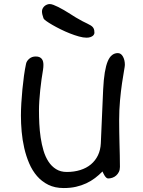

<svg xmlns="http://www.w3.org/2000/svg" viewBox="-20 -932 722 967"><path d="M415.5 -742.2Q399.4 -742.2 377.4 -748.3Q355.5 -754.4 332 -763.7Q308.6 -772.9 285.4 -784.4Q262.2 -795.9 243.7 -806.6Q225.1 -817.4 212.9 -826.2Q200.7 -835 199.2 -839.4Q191.4 -860.8 191.4 -874.5Q191.4 -882.8 195.1 -889.6Q198.7 -896.5 204.3 -901.4Q210 -906.2 216.8 -908.9Q223.6 -911.6 230.5 -911.6Q237.8 -911.6 249 -907.5Q260.3 -903.3 273.4 -896.7Q286.6 -890.1 300.3 -882.1Q314 -874 326.2 -866.5Q338.4 -858.9 347.9 -852.8Q357.4 -846.7 362.3 -843.8Q380.9 -832.5 395 -825.4Q409.2 -818.4 419.7 -813.2Q430.2 -808.1 437.3 -803.7Q444.3 -799.3 448.7 -793.5Q453.6 -786.6 454.6 -779.3Q455.6 -772 455.6 -766.6Q455.6 -763.7 453.6 -759.3Q451.7 -754.9 447 -751.2Q442.4 -747.6 434.6 -744.9Q426.8 -742.2 415.5 -742.2ZM300.8 15.1Q256.8 15.1 223.6 -1.2Q190.4 -17.6 166.5 -45.2Q142.6 -72.8 127 -109.4Q111.3 -146 102.1 -186.5Q92.8 -227.1 89.1 -269Q85.4 -311 85.4 -349.6Q85.4 -377.9 87.4 -412.4Q89.4 -446.8 92.8 -481.9Q96.2 -517.1 100.8 -550.8Q105.5 -584.5 111.3 -611.3Q114.3 -625 127.4 -636.2Q140.6 -647.5 160.2 -647.5Q171.9 -647.5 179.2 -644Q186.5 -640.6 190.9 -634.8Q195.3 -628.9 197 -621.3Q198.7 -613.8 198.7 -605Q198.7 -599.6 198.2 -593.3Q197.8 -586.9 196.8 -581.1Q192.9 -559.1 189.2 -532.5Q185.5 -505.9 182.6 -478.3Q179.7 -450.7 178 -424.1Q176.3 -397.5 176.3 -375.5Q176.3 -343.8 178 -308.6Q179.7 -273.4 184.8 -239Q189.9 -204.6 199.2 -173.3Q208.5 -142.1 224.1 -118.2Q239.7 -94.2 262.5 -80.1Q285.2 -65.9 316.4 -65.9Q353.5 -65.9 384.5 -75.7Q415.5 -85.4 438 -104.2Q460.4 -123 473.4 -149.9Q486.3 -176.8 487.8 -210.9L499.5 -480.5Q502 -531.7 507.8 -567.1Q513.7 -602.5 522.9 -624Q532.2 -645.5 544.9 -655Q557.6 -664.6 573.2 -664.6Q589.4 -664.6 599.1 -647.2Q608.9 -629.9 608.9 -605Q608.9 -599.1 604.5 -574.7Q600.1 -550.3 594.5 -512.5Q588.9 -474.6 584.5 -426.5Q580.1 -378.4 580.1 -325.7Q580.1 -298.8 580.6 -269.5Q581.1 -240.2 581.8 -210.2Q582.5 -180.2 583.3 -149.9Q584 -119.6 584 -91.3Q584 -76.7 578.6 -65.9Q573.2 -55.2 564.9 -47.9Q556.6 -40.5 546.1 -36.9Q535.6 -33.2 524.9 -33.2Q519.5 -33.2 515.1 -37.4Q510.7 -41.5 507.1 -47.1Q503.4 -52.7 500.7 -58.6Q498 -64.5 496.1 -68.4Q478.5 -50.3 458.5 -35.2Q438.5 -20 414.6 -8.8Q390.6 2.4 362.5 8.8Q334.5 15.1 300.8 15.1Z"/></svg>

Font: Short Stack
Style: Regular
Weight: 400
Designer: James Grieshaber
Foundry: James Grieshaber
Version: Version 1.002